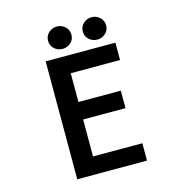

<svg xmlns="http://www.w3.org/2000/svg" viewBox="-145 -1147 1290 1335"><g transform="rotate(-15 500.0 -479.5)"><path d="M246 -797H748V-672H393V-465H698V-339H393V-73H748V52H246ZM383 -850Q349 -850 324 -872.5Q299 -895 299 -930Q299 -965 324 -988Q349 -1011 383 -1011Q417 -1011 442 -988Q467 -965 467 -930Q467 -895 442 -872.5Q417 -850 383 -850ZM633 -850Q599 -850 574 -872.5Q549 -895 549 -930Q549 -965 574 -988Q599 -1011 633 -1011Q667 -1011 692 -988Q717 -965 717 -930Q717 -895 692 -872.5Q667 -850 633 -850Z"/></g></svg>

Font: LINE Seed JP_TTF Bold
Style: Regular
Weight: 700
Designer: LINE & Fontrix & Fontworks
Version: Version 1.009